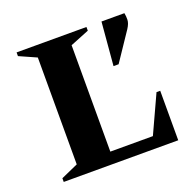

<svg xmlns="http://www.w3.org/2000/svg" viewBox="-104 -670 798 780"><g transform="rotate(-20 295.5 -280.0)"><path d="M44 0V-16L118 -49V-511L44 -544V-560H346V-544L264 -511V-51H448L523 -214H539V0ZM395 -373 411 -560H510Q513 -546 512.5 -530.5Q512 -515 499 -495L417 -373Z"/></g></svg>

Font: Spectral SC
Style: Bold
Weight: 700
Designer: Jean-Baptiste Levee
Foundry: Production Type
Version: Version 2.001